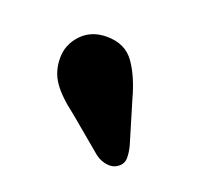

<svg xmlns="http://www.w3.org/2000/svg" viewBox="-63 -818 387 370"><g transform="rotate(30 130.0 -633.0)"><path d="M186.5 -659.5 227 -579Q233 -566 234.8 -554.5Q236.5 -543 227.5 -534Q220 -526 207 -525.5Q194 -525 182 -531L102 -577Q66.5 -595 48.8 -613.2Q31 -631.5 26.5 -658Q21.5 -685 37.2 -709Q53 -733 84.5 -738.5Q121.5 -745 144.8 -722Q168 -699 186.5 -659.5Z"/></g></svg>

Font: Fraunces 9pt SuperSoft
Style: Bold
Weight: 700
Version: Version 1.000;[b76b70a41]